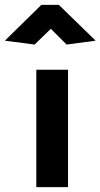

<svg xmlns="http://www.w3.org/2000/svg" viewBox="-95 -773 415 793"><path d="M186 0V-485H55V0ZM115 -654 180 -589 300 -605 148 -753H76L-75 -605L48 -589Z"/></svg>

Font: Catamaran Thin
Style: Bold
Weight: 700
Version: Version 2.000